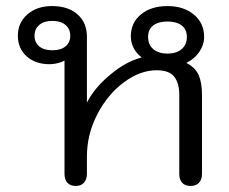

<svg xmlns="http://www.w3.org/2000/svg" viewBox="-20 -604 756 634"><path d="M193 -30V-404Q185 -399 171 -395.5Q157 -392 144 -392Q97 -392 68 -418Q39 -444 39 -486Q39 -529 70.5 -556.5Q102 -584 152 -584Q205 -584 236 -556.5Q267 -529 267 -483V-265Q291 -313 343.5 -357Q396 -401 447 -414V-415Q430 -428 421 -446Q412 -464 412 -484Q412 -529 445.5 -556.5Q479 -584 533 -584Q586 -584 620 -556Q654 -528 654 -482Q654 -456 638 -432.5Q622 -409 596 -397V-396Q626 -380 636.5 -355Q647 -330 647 -289V-30Q647 -11 637 -0.5Q627 10 609 10Q591 10 581.5 -0.5Q572 -11 572 -30V-291Q572 -329 555.5 -350.5Q539 -372 497 -372Q443 -372 389.5 -332.5Q336 -293 301.5 -227Q267 -161 267 -86V-30Q267 -12 257.5 -1Q248 10 230 10Q212 10 202.5 -0.5Q193 -11 193 -30ZM212 -486Q212 -508 196.5 -521.5Q181 -535 153 -535Q125 -535 109.5 -521.5Q94 -508 94 -486Q94 -464 109.5 -451Q125 -438 153 -438Q181 -438 196.5 -451Q212 -464 212 -486ZM597 -482Q597 -507 580 -520Q563 -533 533 -533Q503 -533 486 -520Q469 -507 469 -482Q469 -456 486.5 -441.5Q504 -427 533 -427Q562 -427 579.5 -441.5Q597 -456 597 -482Z"/></svg>

Font: Kodchasan
Style: Regular
Weight: 400
Version: Version 1.000; ttfautohint (v1.6)